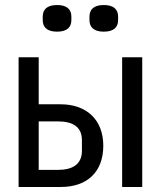

<svg xmlns="http://www.w3.org/2000/svg" viewBox="-20 -744 640 764"><path d="M54 0H222C327 0 391 -60 391 -164C391 -267 325 -329 221 -329H134V-516H54ZM134 -68V-261H210C270 -261 306 -239 306 -186V-144C306 -91 270 -68 210 -68ZM466 0H546V-516H466ZM207 -618C248 -618 264 -637 264 -664V-678C264 -705 248 -724 207 -724C166 -724 150 -705 150 -678V-664C150 -637 166 -618 207 -618ZM393 -618C434 -618 450 -637 450 -664V-678C450 -705 434 -724 393 -724C352 -724 336 -705 336 -678V-664C336 -637 352 -618 393 -618Z"/></svg>

Font: IBM Mono
Style: Regular
Weight: 400
Monospace: yes
Designer: Mike Abbink, Paul van der Laan, Pieter van Rosmalen
Foundry: Bold Monday
Version: Version 2.3